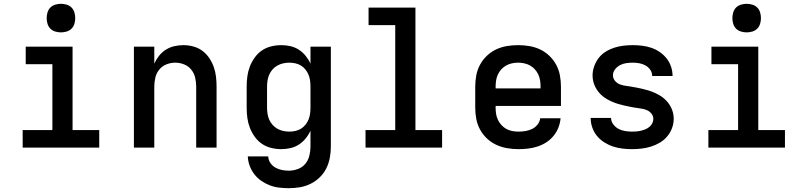

<svg xmlns="http://www.w3.org/2000/svg" viewBox="-20 -775 4240 1008"><path d="M99 0V-92H255V-438H115V-530H361V-92H501V0ZM300 -605Q285 -605 270 -609.5Q255 -614 244.5 -624.5Q234 -635 229.5 -650Q225 -665 225 -680Q225 -695 229.5 -710Q234 -725 244.5 -735.5Q255 -746 270 -750.5Q285 -755 300 -755Q315 -755 330 -750.5Q345 -746 355.5 -735.5Q366 -725 370.5 -710Q375 -695 375 -680Q375 -665 370.5 -650Q366 -635 355.5 -624.5Q345 -614 330 -609.5Q315 -605 300 -605Z M683 0V-530H790V-441Q800 -463 815 -482Q830 -501 850.5 -514Q871 -527 895 -532.5Q919 -538 943 -538Q969 -538 995 -531Q1021 -524 1042 -508.5Q1063 -493 1078 -471Q1093 -449 1102 -424Q1111 -399 1114 -372.5Q1117 -346 1117 -320V0H1010V-320Q1010 -344 1004.5 -367.5Q999 -391 984 -409.5Q969 -428 946.5 -437Q924 -446 900 -446Q876 -446 853.5 -437Q831 -428 816 -409.5Q801 -391 795.5 -367.5Q790 -344 790 -320V0Z M1496 213Q1471 213 1445.5 210Q1420 207 1396.5 198Q1373 189 1352 174.5Q1331 160 1315.5 140Q1300 120 1291 96Q1282 72 1281 46H1388Q1389 65 1399.5 80.5Q1410 96 1426 105Q1442 114 1460 117.5Q1478 121 1496 121Q1520 121 1543.5 112.5Q1567 104 1582.5 85.5Q1598 67 1604 43Q1610 19 1610 -5V-89Q1600 -67 1584.5 -48Q1569 -29 1549 -16Q1529 -3 1505 2.5Q1481 8 1457 8Q1430 8 1403.5 1.5Q1377 -5 1355 -20Q1333 -35 1317 -57.5Q1301 -80 1291.5 -105Q1282 -130 1278.5 -156.5Q1275 -183 1275 -210V-320Q1275 -347 1278.5 -373.5Q1282 -400 1291.5 -425Q1301 -450 1317 -472.5Q1333 -495 1355 -510Q1377 -525 1403.5 -531.5Q1430 -538 1457 -538Q1481 -538 1505 -532.5Q1529 -527 1549 -514Q1569 -501 1584.5 -482Q1600 -463 1610 -441V-530H1717V-5Q1717 24 1711.5 53.5Q1706 83 1693 109Q1680 135 1658.5 156Q1637 177 1610.5 190Q1584 203 1555 208Q1526 213 1496 213ZM1499 -84Q1515 -84 1531 -87.5Q1547 -91 1560.5 -99.5Q1574 -108 1584 -120.5Q1594 -133 1600 -148Q1606 -163 1608 -178.5Q1610 -194 1610 -210V-320Q1610 -336 1608 -351.5Q1606 -367 1600 -382Q1594 -397 1584 -409.5Q1574 -422 1560.5 -430.5Q1547 -439 1531 -442.5Q1515 -446 1499 -446Q1483 -446 1467 -442.5Q1451 -439 1436.5 -431Q1422 -423 1411 -410.5Q1400 -398 1393.5 -383.5Q1387 -369 1384.5 -352.5Q1382 -336 1382 -320V-210Q1382 -194 1384.5 -177.5Q1387 -161 1393.5 -146.5Q1400 -132 1411 -119.5Q1422 -107 1436.5 -99Q1451 -91 1467 -87.5Q1483 -84 1499 -84Z M1899 0V-92H2055V-643H1915V-735H2161V-92H2301V0Z M2702 8Q2673 8 2643 3Q2613 -2 2586 -14.5Q2559 -27 2537 -47.5Q2515 -68 2500.5 -94.5Q2486 -121 2480.5 -150.5Q2475 -180 2475 -210V-320Q2475 -350 2480.5 -379.5Q2486 -409 2500 -435Q2514 -461 2536 -482Q2558 -503 2584.5 -515.5Q2611 -528 2640.5 -533Q2670 -538 2700 -538Q2730 -538 2759.5 -533Q2789 -528 2815.5 -515.5Q2842 -503 2864 -482Q2886 -461 2900 -435Q2914 -409 2919.5 -379.5Q2925 -350 2925 -320V-219H2582V-210Q2582 -193 2584.5 -177Q2587 -161 2594 -146Q2601 -131 2612.5 -118.5Q2624 -106 2638.5 -98Q2653 -90 2669.5 -87Q2686 -84 2702 -84Q2721 -84 2739 -87Q2757 -90 2773.5 -98Q2790 -106 2802 -121Q2814 -136 2816 -154H2923Q2921 -129 2911.5 -105Q2902 -81 2886 -61.5Q2870 -42 2848.5 -28Q2827 -14 2802.5 -6Q2778 2 2753 5Q2728 8 2702 8ZM2818 -311V-320Q2818 -336 2815.5 -352.5Q2813 -369 2806 -384Q2799 -399 2788 -411Q2777 -423 2763 -431Q2749 -439 2732.5 -442.5Q2716 -446 2700 -446Q2684 -446 2667.5 -442.5Q2651 -439 2637 -431Q2623 -423 2612 -411Q2601 -399 2594 -384Q2587 -369 2584.5 -352.5Q2582 -336 2582 -320V-311Z M3298 8Q3273 8 3247.5 5Q3222 2 3198 -6Q3174 -14 3152 -28Q3130 -42 3114 -61.5Q3098 -81 3089.5 -105.5Q3081 -130 3081 -156H3188Q3188 -138 3199.5 -122.5Q3211 -107 3227 -98.5Q3243 -90 3261.5 -87Q3280 -84 3298 -84Q3310 -84 3322 -85Q3334 -86 3346 -89Q3358 -92 3369 -96.5Q3380 -101 3389.5 -109Q3399 -117 3404.5 -128Q3410 -139 3410 -151Q3410 -166 3400 -178.5Q3390 -191 3375.5 -197Q3361 -203 3346 -205Q3331 -207 3315.5 -209.5Q3300 -212 3285 -215Q3270 -218 3255 -221.5Q3240 -225 3225 -229.5Q3210 -234 3196 -240Q3182 -246 3168.5 -253.5Q3155 -261 3143 -271Q3131 -281 3121.5 -293Q3112 -305 3105 -319Q3098 -333 3094.5 -348Q3091 -363 3091 -379Q3091 -403 3099.5 -427Q3108 -451 3123 -470.5Q3138 -490 3159.5 -503.5Q3181 -517 3204.5 -524.5Q3228 -532 3252.5 -535Q3277 -538 3302 -538Q3326 -538 3351 -535Q3376 -532 3399.5 -524Q3423 -516 3443.5 -502Q3464 -488 3479.5 -468.5Q3495 -449 3503 -425Q3511 -401 3511 -376H3404Q3404 -394 3394 -408.5Q3384 -423 3368.5 -431.5Q3353 -440 3336 -443Q3319 -446 3302 -446Q3285 -446 3267.5 -443.5Q3250 -441 3235 -433Q3220 -425 3209 -411Q3198 -397 3198 -380Q3198 -364 3208 -351.5Q3218 -339 3232 -333Q3246 -327 3261.5 -325Q3277 -323 3292 -320.5Q3307 -318 3322.5 -315Q3338 -312 3353 -308.5Q3368 -305 3383 -300.5Q3398 -296 3412 -290Q3426 -284 3439.5 -276.5Q3453 -269 3465 -259Q3477 -249 3486.5 -237Q3496 -225 3503 -211Q3510 -197 3513.5 -182Q3517 -167 3517 -152Q3517 -126 3508 -102Q3499 -78 3482.5 -58.5Q3466 -39 3444 -26Q3422 -13 3398 -5.5Q3374 2 3349 5Q3324 8 3298 8Z M3699 0V-92H3855V-438H3715V-530H3961V-92H4101V0ZM3900 -605Q3885 -605 3870 -609.5Q3855 -614 3844.5 -624.5Q3834 -635 3829.5 -650Q3825 -665 3825 -680Q3825 -695 3829.5 -710Q3834 -725 3844.5 -735.5Q3855 -746 3870 -750.5Q3885 -755 3900 -755Q3915 -755 3930 -750.5Q3945 -746 3955.5 -735.5Q3966 -725 3970.5 -710Q3975 -695 3975 -680Q3975 -665 3970.5 -650Q3966 -635 3955.5 -624.5Q3945 -614 3930 -609.5Q3915 -605 3900 -605Z"/></svg>

Font: Iosevka Curly SmBdEx
Style: Regular
Weight: 600
Width: 7
Monospace: yes
Designer: Belleve Invis
Foundry: Belleve Invis
Version: Version 11.1.0; ttfautohint (v1.8.3)